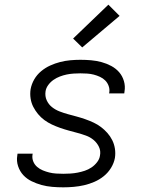

<svg xmlns="http://www.w3.org/2000/svg" viewBox="-20 -794 640 822"><path d="M251 8Q227 8 203.5 6Q180 4 158 -2Q136 -8 115.5 -18Q95 -28 80 -44Q65 -60 57.5 -82.5Q50 -105 54 -128Q54 -130 54.5 -132Q55 -134 55 -136H120Q120 -135 119.5 -133.5Q119 -132 119 -131Q117 -116 122.5 -102.5Q128 -89 139 -79.5Q150 -70 163.5 -64.5Q177 -59 191 -55.5Q205 -52 220.5 -51Q236 -50 251 -50Q266 -50 281.5 -51Q297 -52 312.5 -55Q328 -58 343 -63Q358 -68 371.5 -77Q385 -86 395.5 -99.5Q406 -113 408 -128Q412 -148 403.5 -165.5Q395 -183 380.5 -195Q366 -207 348 -213.5Q330 -220 311.5 -225Q293 -230 274.5 -235Q256 -240 237.5 -246.5Q219 -253 202 -261Q185 -269 170 -280Q155 -291 143 -305.5Q131 -320 122.5 -336.5Q114 -353 111 -372.5Q108 -392 111 -412Q115 -434 126.5 -454Q138 -474 156 -489Q174 -504 195 -513.5Q216 -523 237.5 -528.5Q259 -534 281 -536Q303 -538 324 -538Q347 -538 370 -536Q393 -534 415 -528Q437 -522 456.5 -511.5Q476 -501 490 -485Q504 -469 510.5 -447Q517 -425 513 -402Q513 -400 512.5 -398Q512 -396 512 -394H447Q447 -395 447.5 -396.5Q448 -398 448 -399Q450 -413 445 -426.5Q440 -440 430.5 -449.5Q421 -459 408 -465Q395 -471 381.5 -474.5Q368 -478 353.5 -479Q339 -480 324 -480Q310 -480 295 -479Q280 -478 265.5 -475Q251 -472 236.5 -466.5Q222 -461 209 -452Q196 -443 186.5 -430Q177 -417 175 -403Q172 -382 180 -364.5Q188 -347 202.5 -335.5Q217 -324 235 -317Q253 -310 271.5 -305Q290 -300 308.5 -295Q327 -290 345.5 -283.5Q364 -277 381 -269Q398 -261 412.5 -250Q427 -239 439.5 -225Q452 -211 460.5 -194Q469 -177 472 -157.5Q475 -138 472 -118Q468 -96 455.5 -75.5Q443 -55 424.5 -40Q406 -25 384 -15.5Q362 -6 340 -1Q318 4 295.5 6Q273 8 251 8ZM332 -591 293 -629 444 -774 492 -726Z"/></svg>

Font: Iosevka Curly Light Extended
Style: Italic
Weight: 300
Width: 7
Italic angle: -9°
Monospace: yes
Designer: Belleve Invis
Foundry: Belleve Invis
Version: Version 11.1.0; ttfautohint (v1.8.3)